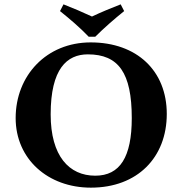

<svg xmlns="http://www.w3.org/2000/svg" viewBox="-20 -853 839 883"><path d="M747 -329C747 -527 610 -658 397 -658C194 -658 52 -506 52 -310C52 -122 200 10 398 10C612 10 747 -129 747 -329ZM384 -603C525 -603 586 -518 586 -310C586 -131 532 -45 418 -45C298 -45 213 -135 213 -327C213 -537 288 -603 384 -603ZM256 -802C301 -766 349 -725 388 -684H418C457 -723 506 -766 551 -802L535 -833C489 -815 445 -797 403 -777C360 -797 318 -815 272 -833Z"/></svg>

Font: Libertinus Sans
Style: Bold
Weight: 700
Designer: Philipp H. Poll, Khaled Hosny
Foundry: Caleb Maclennan
Version: Version 7.050;RELEASE